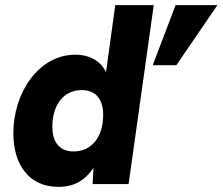

<svg xmlns="http://www.w3.org/2000/svg" viewBox="-20 -717 867 748"><path d="M208 11C249.5 11 302 0 344 -63L341 0H481L579 -697H429L393 -436C370 -484 323 -504 274 -504C129 -504 32 -353 32 -199C32 -75 93 11 208 11ZM184 -223C184 -312 230 -366 299 -366C352 -366 382 -331 382 -270C382 -182 336 -127 267 -127C214 -127 184 -161 184 -223ZM575 -463H667L827 -697H664Z"/></svg>

Font: HK Grotesk Black
Style: Italic
Weight: 900
Italic angle: -16°
Designer: Alfredo Marco Pradil
Foundry: Hanken Design Co.
Version: Version 3.001;FEAKit 1.0